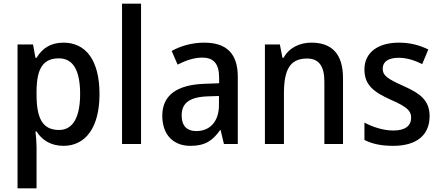

<svg xmlns="http://www.w3.org/2000/svg" viewBox="-20 -780 2386 1040"><path d="M324 -549C253 -549 208 -517 178 -467H172L159 -539H75V240H178V15C178 -8 175 -41 172 -68H178C206 -23 254 10 324 10C443 10 519 -89 519 -270C519 -455 444 -549 324 -549ZM299 -464C379 -464 414 -394 414 -271C414 -148 377 -76 300 -76C209 -76 178 -141 178 -268V-287C179 -407 212 -464 299 -464Z M744 0V-760H641V0Z M1086 -549C1020 -549 958 -531 910 -504L942 -430C985 -452 1030 -468 1076 -468C1135 -468 1167 -437 1167 -359V-329L1085 -326C935 -320 859 -262 859 -153C859 -51 918 10 1011 10C1090 10 1131 -17 1172 -75H1175L1193 0H1268V-364C1268 -488 1209 -549 1086 -549ZM1104 -258 1166 -260V-211C1166 -119 1115 -70 1043 -70C995 -70 964 -96 964 -154C964 -218 1001 -254 1104 -258Z M1666 -549C1604 -549 1546 -522 1516 -467H1510L1496 -539H1415V0H1518V-273C1518 -400 1549 -463 1643 -463C1708 -463 1737 -421 1737 -338V0H1838V-356C1838 -489 1777 -549 1666 -549Z M2307 -151C2307 -238 2253 -275 2166 -314C2079 -353 2053 -370 2053 -409C2053 -445 2083 -467 2139 -467C2184 -467 2226 -453 2267 -433L2300 -512C2251 -536 2200 -549 2141 -549C2028 -549 1954 -496 1954 -404C1954 -318 2006 -281 2096 -240C2186 -201 2207 -179 2207 -143C2207 -100 2177 -73 2110 -73C2056 -73 1996 -93 1954 -116V-22C1995 -1 2044 10 2110 10C2234 10 2307 -46 2307 -151Z"/></svg>

Font: Noto Sans Devanagari UI SemiCondensed Medium
Style: Regular
Weight: 500
Width: 4
Designer: Jelle Bosma - Monotype Design Team
Foundry: Monotype Imaging Inc.
Version: Version 2.004